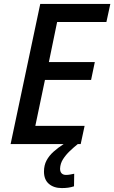

<svg xmlns="http://www.w3.org/2000/svg" viewBox="-20 -734 582 978"><path d="M34 0 185 -714H542L522 -622H271L229 -418H463L444 -327H209L160 -93H411L391 0ZM295 224Q254 224 229 202.5Q204 181 204 140Q204 108 217 83.5Q230 59 253 38.5Q276 18 304 0H376Q356 16 335.5 35.5Q315 55 301 77Q287 99 286 125Q286 141 294 149Q302 157 316 157Q327 157 337.5 155Q348 153 358 151L357 215Q342 220 327 222Q312 224 295 224Z"/></svg>

Font: Noto Sans Display Medium
Style: Italic
Weight: 500
Italic angle: -12°
Designer: Monotype Design Team
Foundry: Monotype Imaging Inc.
Version: Version 2.003